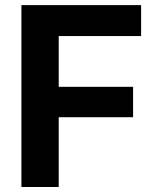

<svg xmlns="http://www.w3.org/2000/svg" viewBox="-20 -748 627 768"><path d="M65.7 0V-727.5H544.4V-603.8H214.9V-400.7H512.3V-279.1H214.9V0Z"/></svg>

Font: Inter Variable LoSnoCo
Style: Regular
Weight: 400
Designer: Rasmus Andersson
Foundry: rsms
Version: Version 4.000;git-a52131595; featfreeze: case,dlig,ss01,ss02